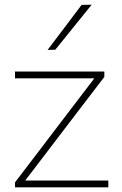

<svg xmlns="http://www.w3.org/2000/svg" viewBox="-20 -799 522 819"><path d="M44 0V-21Q90.5 -82 135.2 -140.5Q180 -199 218.5 -250L397 -484L404 -465H284Q254.5 -465 213.8 -465Q173 -465 128.5 -465Q84 -465 44 -465V-494H425V-471Q404 -443.5 375.8 -406.5Q347.5 -369.5 317.2 -330Q287 -290.5 260 -255L80 -19L75 -29H208Q238 -29 278.5 -29Q319 -29 362 -29Q405 -29 442 -29V0ZM183 -586Q219.5 -634 256 -682.5Q292.5 -731 328 -778L371 -779Q345 -746.5 319 -714.5Q293 -682.5 267.5 -650.8Q242 -619 216 -587Z"/></svg>

Font: Commissioner Thin Thin
Style: Regular
Weight: 250
Version: Version 1.000